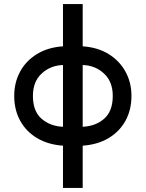

<svg xmlns="http://www.w3.org/2000/svg" viewBox="-20 -705 717 945"><path d="M290 -685H387V-477Q461 -472 514.5 -439Q568 -406 597.5 -352.5Q627 -299 627 -233Q627 -164 597.5 -110.5Q568 -57 514 -25Q460 7 387 12V220H290V12Q217 7 163 -25Q109 -57 79.5 -110.5Q50 -164 50 -233Q50 -299 79 -352.5Q108 -406 162 -439Q216 -472 290 -477ZM142 -233Q142 -158 184 -121Q226 -84 290 -81V-385Q228 -383 185 -343Q142 -303 142 -233ZM387 -81Q451 -84 493 -121Q535 -158 535 -233Q535 -303 492 -343Q449 -383 387 -385Z"/></svg>

Font: Kreadon Light
Style: Bold
Weight: 600
Designer: Reiya WATANABE
Foundry: StudioGnu
Version: Version 1.003; ttfautohint (v1.8.4.7-5d5b);gftools[0.9.32]